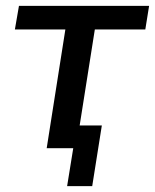

<svg xmlns="http://www.w3.org/2000/svg" viewBox="-20 -508 531 658"><path d="M210 130 231 0H140L204 -407H31L45 -488H491L478 -407H305L253 -78H329L296 130Z"/></svg>

Font: Nunito Sans SemiBold
Style: Italic
Weight: 600
Italic angle: -9°
Designer: Vernon Adams
Foundry: Vernon Adams
Version: Version 3.006; ttfautohint (v1.8.3)